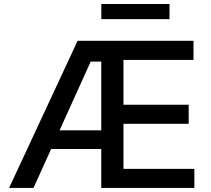

<svg xmlns="http://www.w3.org/2000/svg" viewBox="-20 -929 1044 949"><path d="M24.9 0 363.6 -727.3H936.4V-632.8H590.2V-411.2H912.6V-317.1H590.2V-94.5H940.7V0H480.5V-624.6H428.3L145.6 0ZM183.9 -192.5V-284.8H539.1V-192.5ZM817.8 -909.1V-834.5H480.8V-909.1Z"/></svg>

Font: InterMG Medium
Style: Regular
Weight: 500
Designer: Rasmus Andersson
Foundry: rsms
Version: Version 3.019;December 26, 2023;FontCreator 15.0.0.2955 64-b